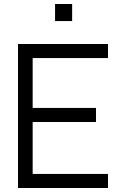

<svg xmlns="http://www.w3.org/2000/svg" viewBox="-20 -940 610 960"><path d="M520 0H70V-720H520V-649.7H143.3V-400.3H460V-330H143.3V-70.3H520ZM340.7 -834.7H255.3V-920H340.7Z"/></svg>

Font: Manrope Variable Light
Style: Regular
Weight: 200
Designer: Mikhail Sharanda
Foundry: Mikhail Sharanda
Version: Version 4.505